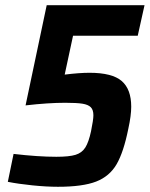

<svg xmlns="http://www.w3.org/2000/svg" viewBox="-20 -708 574 736"><path d="M10 -11 32 -118Q126 -107 196 -107Q245 -107 269.5 -114.5Q294 -122 307 -142.5Q320 -163 329 -205Q338 -249 338 -266Q338 -287 328 -297Q318 -307 296 -310.5Q274 -314 230 -314Q165 -314 78 -304L159 -688H534L508 -571H260L228 -422Q284 -429 323 -429Q410 -429 446.5 -397.5Q483 -366 483 -299Q483 -265 472 -215Q454 -125 427 -78.5Q400 -32 348.5 -12Q297 8 202 8Q158 8 104 2.5Q50 -3 10 -11Z"/></svg>

Font: Saira Semi Condensed SemiBold
Style: Italic
Weight: 600
Width: 4
Italic angle: -12°
Designer: Hector Gatti with collaboration of the Omnibus-Type team
Foundry: Omnibus-Type
Version: Version 1.001; ttfautohint (v1.8)